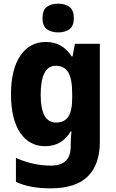

<svg xmlns="http://www.w3.org/2000/svg" viewBox="-20 -788 631 1048"><path d="M230 -559Q321 -559 371 -480H376L389 -549H525V-14Q525 110 459 175Q393 240 256 240Q201 240 155.5 232Q110 224 67 205V74Q161 116 257 116Q311 116 338.5 90.5Q366 65 366 9V0Q366 -16 367 -35Q368 -54 370 -71H366Q318 10 226 10Q139 10 89.5 -64.5Q40 -139 40 -273Q40 -409 91 -484Q142 -559 230 -559ZM284 -429Q202 -429 202 -270Q202 -119 286 -119Q331 -119 352.5 -150.5Q374 -182 374 -254V-277Q374 -356 353 -392.5Q332 -429 284 -429ZM298 -768Q336 -768 359.5 -750Q383 -732 383 -689Q383 -646 359 -628.5Q335 -611 298 -611Q260 -611 236 -628.5Q212 -646 212 -689Q212 -733 235.5 -750.5Q259 -768 298 -768Z"/></svg>

Font: Noto Sans Tamil SemiCondensed ExtraBold
Style: Regular
Weight: 800
Width: 4
Designer: Jelle Bosma - Monotype Design Team
Foundry: Monotype Imaging Inc.
Version: Version 2.004; ttfautohint (v1.8.4.7-5d5b)